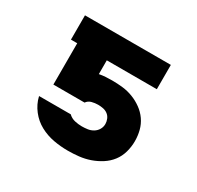

<svg xmlns="http://www.w3.org/2000/svg" viewBox="-122 -671 843 821"><g transform="rotate(30 300.0 -261.0)"><path d="M302 8Q266 8 231 1.5Q196 -5 164.5 -22Q133 -39 110.5 -68Q88 -97 80 -131V-133H237V-132Q250 -120 267.5 -116Q285 -112 302 -112Q316 -112 330.5 -114Q345 -116 357.5 -123.5Q370 -131 377.5 -143.5Q385 -156 385 -171Q385 -183 380 -195Q375 -207 365 -214.5Q355 -222 342.5 -224.5Q330 -227 317 -227Q302 -227 286.5 -223Q271 -219 262 -206H108V-410H77V-530H501V-410H254V-342Q270 -345 285.5 -346Q301 -347 317 -347Q344 -347 370 -344Q396 -341 420.5 -331.5Q445 -322 466.5 -306.5Q488 -291 503 -269.5Q518 -248 524.5 -222.5Q531 -197 531 -170Q531 -143 523.5 -116Q516 -89 499.5 -67.5Q483 -46 459.5 -31Q436 -16 410 -7Q384 2 356.5 5Q329 8 302 8Z"/></g></svg>

Font: Iosevka Curly Heavy Extended
Style: Regular
Weight: 900
Width: 7
Monospace: yes
Designer: Belleve Invis
Foundry: Belleve Invis
Version: Version 11.1.0; ttfautohint (v1.8.3)